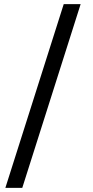

<svg xmlns="http://www.w3.org/2000/svg" viewBox="-20 -768 451 931"><path d="M289 -748H371L88 143H6Z"/></svg>

Font: IBM Plex Serif SemiBold
Style: Regular
Weight: 600
Designer: Mike Abbink, Paul van der Laan, Pieter van Rosmalen
Foundry: Bold Monday
Version: Version 2.5